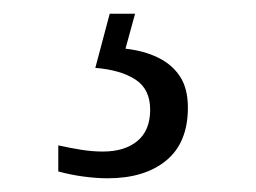

<svg xmlns="http://www.w3.org/2000/svg" viewBox="-20 -29 373 280"><path d="M137 231Q121 231 102 228.5Q83 226 65 221V183Q83 187 99 189.5Q115 192 130 192Q162 192 180.5 176.5Q199 161 199 131Q199 101 177.5 87Q156 73 119 70L140 -9H177L163 42Q190 45 210.5 55Q231 65 242.5 82.5Q254 100 254 128Q254 179 222.5 205Q191 231 137 231Z"/></svg>

Font: Noto Serif Gujarati Light
Style: Regular
Weight: 300
Version: Version 2.102